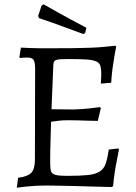

<svg xmlns="http://www.w3.org/2000/svg" viewBox="-20 -861 631 891"><path d="M213 -105Q213 -85 215 -73Q217 -61 225.5 -55Q234 -49 249.5 -47Q265 -45 292 -45Q351 -45 386.5 -48.5Q422 -52 442 -64.5Q462 -77 470.5 -101.5Q479 -126 485 -167L529 -172L532 -167Q527 -142 522 -115Q517 -92 512.5 -61.5Q508 -31 505 1L500 7Q440 6 384 4Q360 3 334.5 2.5Q309 2 284 1.5Q259 1 237 0.5Q215 0 197 0Q168 0 143 1.5Q118 3 99 5Q77 8 58 10L64 -36Q109 -42 125.5 -59.5Q142 -77 142 -120L143 -540Q143 -572 136 -583Q129 -594 106 -594Q101 -594 95 -593.5Q89 -593 84 -593Q78 -592 72 -592L70 -596L77 -640Q100 -639 124 -638Q144 -637 168.5 -637Q193 -637 216 -637Q276 -637 321 -637.5Q366 -638 401 -639.5Q436 -641 463.5 -643.5Q491 -646 516 -649L519 -643Q514 -620 510 -594Q506 -571 502 -541.5Q498 -512 496 -477L448 -473Q448 -481 449 -489Q449 -496 449.5 -503.5Q450 -511 450 -516Q450 -540 446 -554.5Q442 -569 426.5 -576Q411 -583 380.5 -585Q350 -587 297 -587Q273 -587 259 -586Q245 -585 238 -581.5Q231 -578 229 -570Q227 -562 227 -548L219 -354Q236 -354 267.5 -353.5Q299 -353 322 -353Q336 -353 356 -354.5Q376 -356 396 -358Q419 -361 444 -364L448 -359L434 -300Q409 -300 384 -301Q363 -302 338.5 -302.5Q314 -303 294 -303Q271 -303 250.5 -300.5Q230 -298 217 -296Q216 -255 215 -225Q214 -195 213.5 -172.5Q213 -150 213 -133.5Q213 -117 213 -105ZM157 -787 173 -835 182 -841Q213 -823 246 -805Q275 -789 310.5 -769.5Q346 -750 381 -732L375 -708L367 -703Q327 -718 290.5 -731Q254 -744 225 -755Q192 -766 161 -777Z"/></svg>

Font: Alegreya
Style: Regular
Weight: 400
Designer: Juan Pablo del Peral
Foundry: Juan Pablo del Peral
Version: Version 1.003